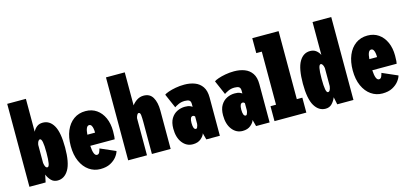

<svg xmlns="http://www.w3.org/2000/svg" viewBox="-64 -1208 3578 1677"><g transform="rotate(-15 1725.0 -369.5)"><path d="M40 0V-750H209V-452.5Q221.5 -478 242.8 -494.5Q264 -511 296.5 -511Q359 -511 394.5 -449.5Q430 -388 430 -251Q430 -114 392.8 -51.5Q355.5 11 293.5 11Q258.5 11 236 -12Q213.5 -35 200.5 -67.5L186.5 0ZM236 -376.5Q226 -376.5 219 -364.8Q212 -353 209 -334V-170.5Q215.5 -123.5 236.5 -123.5Q249.5 -123.5 255.2 -154.5Q261 -185.5 261 -251Q261 -316.5 254.8 -346.5Q248.5 -376.5 236 -376.5Z M680.5 11Q624.5 11 579 -20.5Q533.5 -52 507 -110.8Q480.5 -169.5 480.5 -250Q480.5 -328.5 505.2 -387.5Q530 -446.5 575.5 -479.2Q621 -512 682.5 -512Q740 -512 782.2 -482.8Q824.5 -453.5 848 -401.2Q871.5 -349 871.5 -280.5Q871.5 -247.5 869.8 -231.2Q868 -215 866.5 -208H646Q651 -116.5 683 -116.5Q699.5 -116.5 707 -134.8Q714.5 -153 717 -165.5L855.5 -105Q849.5 -81.5 828.5 -54.5Q807.5 -27.5 771 -8.2Q734.5 11 680.5 11ZM682.5 -385.5Q652 -385.5 646.5 -308.5H716V-314Q716 -329 713.2 -345.5Q710.5 -362 703.2 -373.8Q696 -385.5 682.5 -385.5Z M933 0V-750H1103V-451.5Q1122 -477 1148.8 -494Q1175.5 -511 1208.5 -511Q1265 -511 1291 -466Q1317 -421 1317 -347V0H1147.5V-289Q1147.5 -324.5 1145 -350Q1142.5 -375.5 1128.5 -375.5Q1119 -375.5 1112.5 -362.8Q1106 -350 1103 -336V0Z M1516.5 11Q1459 11 1422 -36.8Q1385 -84.5 1385 -164.5Q1385 -221 1406.2 -256Q1427.5 -291 1461 -307.5Q1494.5 -324 1532 -324Q1561.5 -324 1577.8 -316.8Q1594 -309.5 1597.5 -305.5V-332Q1597.5 -355.5 1584.8 -364.5Q1572 -373.5 1544 -373.5Q1511.5 -373.5 1485 -360.8Q1458.5 -348 1450 -341L1394 -470Q1404 -478.5 1431.8 -488.2Q1459.5 -498 1497.8 -505Q1536 -512 1576.5 -512Q1628.5 -512 1670.5 -496Q1712.5 -480 1737.2 -443.8Q1762 -407.5 1762 -346.5V0H1639.5L1623.5 -59.5Q1618 -36.5 1590 -12.8Q1562 11 1516.5 11ZM1577 -112Q1584 -112 1588.2 -120.5Q1592.5 -129 1594.8 -139.2Q1597 -149.5 1597 -153.5V-218.5Q1595 -221 1590.2 -224.8Q1585.5 -228.5 1578.5 -228.5Q1551.5 -228.5 1551.5 -172Q1551.5 -112 1577 -112Z M1966.5 11Q1909 11 1872 -36.8Q1835 -84.5 1835 -164.5Q1835 -221 1856.2 -256Q1877.5 -291 1911 -307.5Q1944.5 -324 1982 -324Q2011.5 -324 2027.8 -316.8Q2044 -309.5 2047.5 -305.5V-332Q2047.5 -355.5 2034.8 -364.5Q2022 -373.5 1994 -373.5Q1961.5 -373.5 1935 -360.8Q1908.5 -348 1900 -341L1844 -470Q1854 -478.5 1881.8 -488.2Q1909.5 -498 1947.8 -505Q1986 -512 2026.5 -512Q2078.5 -512 2120.5 -496Q2162.5 -480 2187.2 -443.8Q2212 -407.5 2212 -346.5V0H2089.5L2073.5 -59.5Q2068 -36.5 2040 -12.8Q2012 11 1966.5 11ZM2027 -112Q2034 -112 2038.2 -120.5Q2042.5 -129 2044.8 -139.2Q2047 -149.5 2047 -153.5V-218.5Q2045 -221 2040.2 -224.8Q2035.5 -228.5 2028.5 -228.5Q2001.5 -228.5 2001.5 -172Q2001.5 -112 2027 -112Z M2256 0V-135H2306V-615H2256V-750H2494V-135H2544V0Z M2716.5 11Q2654.5 11 2617.2 -51.5Q2580 -114 2580 -251Q2580 -388 2615.8 -449.5Q2651.5 -511 2713.5 -511Q2746 -511 2767.2 -494.5Q2788.5 -478 2801 -452.5V-750H2970V0H2823.5L2809.5 -67.5Q2796.5 -35 2774 -12Q2751.5 11 2716.5 11ZM2749 -251Q2749 -185.5 2755 -154.5Q2761 -123.5 2773.5 -123.5Q2794.5 -123.5 2801 -170.5V-334Q2798 -353 2791 -364.8Q2784 -376.5 2774 -376.5Q2761.5 -376.5 2755.2 -346.5Q2749 -316.5 2749 -251Z M3230.5 11Q3174.5 11 3129 -20.5Q3083.5 -52 3057 -110.8Q3030.5 -169.5 3030.5 -250Q3030.5 -328.5 3055.2 -387.5Q3080 -446.5 3125.5 -479.2Q3171 -512 3232.5 -512Q3290 -512 3332.2 -482.8Q3374.5 -453.5 3398 -401.2Q3421.5 -349 3421.5 -280.5Q3421.5 -247.5 3419.8 -231.2Q3418 -215 3416.5 -208H3196Q3201 -116.5 3233 -116.5Q3249.5 -116.5 3257 -134.8Q3264.5 -153 3267 -165.5L3405.5 -105Q3399.5 -81.5 3378.5 -54.5Q3357.5 -27.5 3321 -8.2Q3284.5 11 3230.5 11ZM3232.5 -385.5Q3202 -385.5 3196.5 -308.5H3266V-314Q3266 -329 3263.2 -345.5Q3260.5 -362 3253.2 -373.8Q3246 -385.5 3232.5 -385.5Z"/></g></svg>

Font: Trispace Condensed ExtraBold
Style: Regular
Weight: 800
Width: 3
Designer: Tyler Finck
Foundry: Etcetera Type Company
Version: Version 1.210; ttfautohint (v1.8.3)